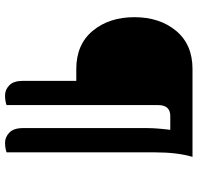

<svg xmlns="http://www.w3.org/2000/svg" viewBox="-31 -745 782 760"><g transform="rotate(90 360.0 -365.0)"><path d="M253 -736H601Q583 -677 583 -584V0Q566 6 544.5 6Q523 6 505 -11Q487 -28 487 -65V-556Q487 -594 494 -648H439Q396 -648 396 -600V0Q380 6 357.5 6Q335 6 317.5 -11Q300 -28 300 -65V-276H253Q156 -276 102 -341Q48 -406 48 -506Q48 -606 102 -671Q156 -736 253 -736Z"/></g></svg>

Font: Laila
Style: Bold
Weight: 700
Designer: Hitesh Malaviya
Foundry: Indian Type Foundry
Version: Version 1.302;PS 1.0;hotconv 1.0.78;makeotf.lib2.5.61930; tt